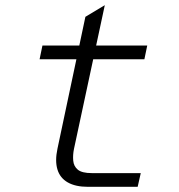

<svg xmlns="http://www.w3.org/2000/svg" viewBox="-20 -722 690 742"><path d="M320 0Q272 0 242 -17Q212 -34 202 -67Q192 -100 202 -147L310 -657L385 -702L266 -147Q261 -123 263 -101Q265 -79 281 -66Q297 -53 335 -53H524L512 0ZM133 -493 144 -546H549L538 -493Z"/></svg>

Font: Azeret Mono Thin ExtraLight
Style: Italic
Weight: 250
Italic angle: -12°
Version: Version 1.002